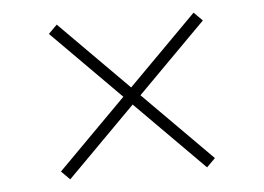

<svg xmlns="http://www.w3.org/2000/svg" viewBox="-38 -551 676 492"><g transform="rotate(-5 300.0 -305.0)"><path d="M300 -283 124 -106 102 -128 278 -305 102 -482 124 -504 300 -327 476 -504 498 -482 322 -305 498 -128 476 -106Z"/></g></svg>

Font: Plexus Sans ExtraLight
Style: Regular
Weight: 250
Version: Version 2.001;PS 002.001;hotconv 1.0.70;makeotf.lib2.5.58329